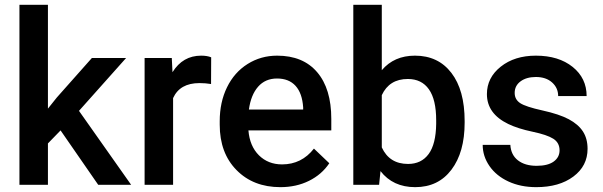

<svg xmlns="http://www.w3.org/2000/svg" viewBox="-20 -770 2511 800"><path d="M232.4 -226.6 179.7 -172.4V0H61V-750H179.7V-317.4L216.8 -363.8L362.8 -528.3H505.4L309.1 -308.1L526.4 0H389.2Z M859.4 -419.9Q835.9 -423.8 811 -423.8Q729.5 -423.8 701.2 -361.3V0H582.5V-528.3H695.8L698.7 -469.2Q741.7 -538.1 817.9 -538.1Q843.3 -538.1 859.9 -531.2Z M1148.4 9.8Q1035.6 9.8 965.6 -61.3Q895.5 -132.3 895.5 -250.5V-265.1Q895.5 -344.2 926 -406.5Q956.5 -468.8 1011.7 -503.4Q1066.9 -538.1 1134.8 -538.1Q1242.7 -538.1 1301.5 -469.2Q1360.4 -400.4 1360.4 -274.4V-226.6H1015.1Q1020.5 -161.1 1058.8 -123Q1097.2 -85 1155.3 -85Q1236.8 -85 1288.1 -150.9L1352.1 -89.8Q1320.3 -42.5 1267.3 -16.4Q1214.4 9.8 1148.4 9.8ZM1134.3 -442.9Q1085.4 -442.9 1055.4 -408.7Q1025.4 -374.5 1017.1 -313.5H1243.2V-322.3Q1239.3 -381.8 1211.4 -412.4Q1183.6 -442.9 1134.3 -442.9Z M1916 -258.8Q1916 -135.7 1861.1 -63Q1806.2 9.8 1710 9.8Q1617.2 9.8 1565.4 -57.1L1559.6 0H1452.1V-750H1570.8V-477.5Q1622.1 -538.1 1709 -538.1Q1805.7 -538.1 1860.8 -466.3Q1916 -394.5 1916 -265.6ZM1797.4 -269Q1797.4 -355 1767.1 -397.9Q1736.8 -440.9 1679.2 -440.9Q1602.1 -440.9 1570.8 -373.5V-155.8Q1602.5 -86.9 1680.2 -86.9Q1735.8 -86.9 1766.1 -128.4Q1796.4 -169.9 1797.4 -253.9Z M2311.5 -143.6Q2311.5 -175.3 2285.4 -191.9Q2259.3 -208.5 2198.7 -221.2Q2138.2 -233.9 2097.7 -253.4Q2008.8 -296.4 2008.8 -377.9Q2008.8 -446.3 2066.4 -492.2Q2124 -538.1 2212.9 -538.1Q2307.6 -538.1 2366 -491.2Q2424.3 -444.3 2424.3 -369.6H2305.7Q2305.7 -403.8 2280.3 -426.5Q2254.9 -449.2 2212.9 -449.2Q2173.8 -449.2 2149.2 -431.2Q2124.5 -413.1 2124.5 -382.8Q2124.5 -355.5 2147.5 -340.3Q2170.4 -325.2 2240.2 -309.8Q2310.1 -294.4 2349.9 -273.2Q2389.6 -252 2408.9 -222.2Q2428.2 -192.4 2428.2 -149.9Q2428.2 -78.6 2369.1 -34.4Q2310.1 9.8 2214.4 9.8Q2149.4 9.8 2098.6 -13.7Q2047.9 -37.1 2019.5 -78.1Q1991.2 -119.1 1991.2 -166.5H2106.4Q2108.9 -124.5 2138.2 -101.8Q2167.5 -79.1 2215.8 -79.1Q2262.7 -79.1 2287.1 -96.9Q2311.5 -114.7 2311.5 -143.6Z"/></svg>

Font: Vazir Medium FD
Style: Medium-FD
Weight: 500
Designer: Saber Rastikerdar
Foundry: Saber Rastikerdar
Version: Version 30.0.0